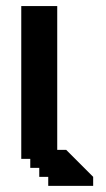

<svg xmlns="http://www.w3.org/2000/svg" viewBox="-20 -603 343 623"><path d="M194.8 -116.7H165.7V-583.3H49V-87.5H78.2V-58.4H107.4V-29.2H136.5V0H282.3V-29.2Z"/></svg>

Font: Stepalange Short
Style: Regular
Weight: 400
Designer: Szymon Furjan
Version: Version 1.001;Fontself Maker 3.5.8